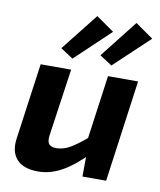

<svg xmlns="http://www.w3.org/2000/svg" viewBox="-86 -836 763 918"><g transform="rotate(10 295.0 -377.5)"><path d="M233 -494 186 -167Q182 -136 192.5 -124Q203 -112 227 -112Q262 -112 296 -132Q330 -152 381 -196L403 -122Q337 -53 279 -20Q221 13 162 13Q89 13 56.5 -24Q24 -61 34 -127L85 -494ZM558 -494 490 0H375L376 -134L364 -147L412 -494ZM312 -768 399 -707 230 -547 169 -587ZM502 -768 589 -707 419 -547 359 -586Z"/></g></svg>

Font: Exo 2
Style: Bold Italic
Weight: 700
Italic angle: -8°
Designer: Natanael Gama
Foundry: Natanael Gama
Version: Version 2.010